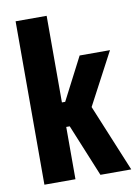

<svg xmlns="http://www.w3.org/2000/svg" viewBox="-81 -755 587 810"><g transform="rotate(-10 213.0 -350.0)"><path d="M43 0V-700H176V-329H190L284 -511H414L296 -288L415 0H283L191 -224H176V0Z"/></g></svg>

Font: Jockey One
Style: Regular
Weight: 400
Designer: TypeTogether
Foundry: TypeTogether
Version: Version 1.002